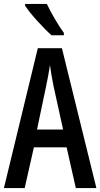

<svg xmlns="http://www.w3.org/2000/svg" viewBox="-20 -960 512 980"><path d="M219 -940H108V-931C134 -890 204 -814 243 -780H306V-792C280 -827 240 -895 219 -940ZM367 0H472L296 -714H173L0 0H106L153 -208H320ZM253 -522 302 -299H169L216 -523C223 -557 231 -598 235 -628C239 -596 245 -563 253 -522Z"/></svg>

Font: Noto Sans Sinhala UI ExtraCondensed Medium
Style: Regular
Weight: 500
Width: 2
Designer: Jelle Bosma - Monotype Design Team
Foundry: Monotype Imaging Inc.
Version: Version 2.006